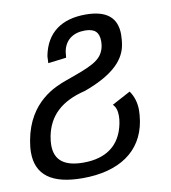

<svg xmlns="http://www.w3.org/2000/svg" viewBox="-81 -581 764 857"><g transform="rotate(-10 301.0 -152.5)"><path d="M225.1 206.5C389.6 206.5 498 135.3 520.5 0C523.4 -17.6 524.9 -36.6 524.9 -49.8C524.9 -81.5 516.1 -112.8 498 -137.7L414.1 -92.8C426.3 -80.6 432.1 -64 432.1 -40C432.1 -30.3 431.2 -18.6 428.7 -6.3C410.2 90.3 344.7 138.7 240.7 138.7C154.3 138.7 111.8 105.5 111.8 37.6C111.8 24.9 113.3 11.2 116.2 -3.9C133.8 -92.8 192.9 -149.4 301.8 -175.3C421.9 -218.8 484.9 -273.4 499.5 -342.8C502.9 -358.9 504.9 -379.9 504.9 -395.5C504.9 -472.2 458.5 -510.7 363.3 -510.7C255.9 -510.7 184.1 -461.9 164.1 -357.4L162.6 -325.7L245.1 -335.9L248 -363.3C257.3 -413.1 293.5 -440.9 348.1 -440.9C393.1 -440.9 412.1 -421.9 412.1 -380.9C412.1 -371.6 411.1 -360.8 407.7 -349.1C392.1 -294.9 342.8 -276.9 228.5 -236.3C176.8 -217.8 53.2 -170.9 22.5 0C19 19.5 17.1 37.1 17.1 54.2C17.1 155.8 85.9 206.5 225.1 206.5Z"/></g></svg>

Font: Hack
Style: Oblique
Weight: 400
Italic angle: -12°
Monospace: yes
Designer: Christopher Simpkins
Foundry: Christopher Simpkins
Version: Version 2.010